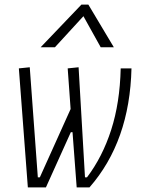

<svg xmlns="http://www.w3.org/2000/svg" viewBox="-20 -815 626 835"><path d="M313.5 0 295.4 -240.2H288.1L179.7 0H101.1L62 -517.6L109.4 -522.5L144.5 -43.9H153.3L287.1 -340.8L274.4 -517.6L321.8 -522.5L349.6 -43.9H358.4Q425.8 -132.8 463.6 -250.5Q501.5 -368.2 504.9 -517.6H551.8Q544.4 -200.2 369.1 0ZM364.3 -794.9 475.1 -609.4H418L342.8 -744.6L218.8 -609.4H156.7L334 -794.9Z"/></svg>

Font: Cascadia Mono ExtraLight
Style: Italic
Weight: 200
Italic angle: -10°
Monospace: yes
Designer: Aaron Bell
Foundry: Saja Typeworks
Version: Version 2404.023; ttfautohint (v1.8.4)